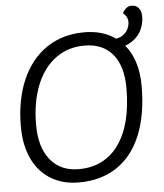

<svg xmlns="http://www.w3.org/2000/svg" viewBox="-56 -868 793 927"><g transform="rotate(-5 340.0 -404.0)"><path d="M569 -628Q631 -554 631 -428Q631 -290 591 -191.5Q551 -93 474 -41.5Q397 10 289 10Q211 10 153 -25.5Q95 -61 64 -127Q33 -193 33 -283Q33 -412 75 -508.5Q117 -605 194.5 -657.5Q272 -710 377 -710Q467 -710 528 -666Q553 -669 571.5 -687Q590 -705 594 -733Q598 -764 572 -785Q577 -798 589 -808Q601 -818 615 -818Q637 -818 650 -803.5Q663 -789 663 -761Q663 -749 662 -743Q656 -700 631.5 -671Q607 -642 569 -628ZM557 -424Q557 -531 509 -588.5Q461 -646 372 -646Q292 -646 232 -601.5Q172 -557 139.5 -475.5Q107 -394 107 -284Q107 -176 156.5 -115Q206 -54 294 -54Q419 -54 488 -151Q557 -248 557 -424Z"/></g></svg>

Font: Krub
Style: Italic
Weight: 400
Italic angle: -8°
Designer: Ekaluck Peanpanawate
Foundry: Cadson Demak Co.,Ltd.
Version: Version 1.000; ttfautohint (v1.6)